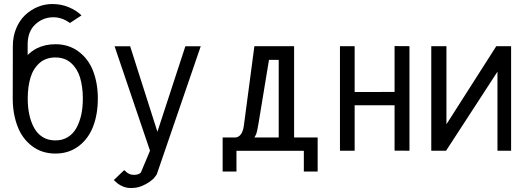

<svg xmlns="http://www.w3.org/2000/svg" viewBox="-20 -756 2643 963"><path d="M119.1 -262.2C119.1 -301.8 124 -336.4 132.8 -366.2C141.6 -396 156.7 -420.4 177.7 -439.5C198.7 -458.5 226.1 -467.8 257.8 -467.8C289.6 -467.8 315.9 -458.5 336.9 -439.5C357.9 -420.4 373 -396 381.8 -366.2C390.6 -336.4 395.5 -301.8 395.5 -262.2C395.5 -232.9 393.1 -206.1 387.7 -181.2C382.3 -156.2 374 -133.8 363.3 -114.3C352.5 -94.7 338.4 -79.6 320.3 -68.4C302.2 -57.1 281.7 -51.8 257.8 -51.8C233.9 -51.8 212.4 -57.1 194.3 -68.4C176.3 -79.6 162.1 -94.7 151.4 -114.3C140.6 -133.8 132.3 -156.2 127 -181.2C121.6 -206.1 119.1 -232.9 119.1 -262.2ZM330.6 -640.6 388.7 -678.7C372.1 -695.3 350.6 -709 325.2 -719.7C299.8 -730.5 272.5 -735.8 242.7 -735.8C217.8 -735.8 193.4 -731.4 169.9 -721.7C146.5 -711.9 125 -698.2 106.4 -680.7C87.9 -663.1 72.8 -641.1 61.5 -614.3C50.3 -587.4 44.4 -557.6 44.4 -525.4L43.9 -262.2C43.9 -210 52.2 -163.6 67.9 -122.6C83.5 -81.5 107.9 -48.3 140.6 -23.4C173.3 1.5 212.4 14.2 257.8 14.2C303.2 14.2 342.3 1.5 375 -23.4C407.7 -48.3 431.6 -81.1 447.3 -122.1C462.9 -163.1 470.7 -210 470.7 -262.2C470.7 -314 462.4 -359.9 446.8 -400.4C431.2 -440.9 406.7 -473.1 374 -497.6C341.3 -522 302.7 -534.2 257.8 -534.2C223.6 -534.2 192.4 -527.3 165 -513.7C147.5 -504.9 132.3 -493.2 118.7 -480V-516.6V-532.7C118.7 -576.2 131.3 -609.9 157.2 -633.8C183.1 -657.7 213.4 -669.4 247.1 -669.4C276.9 -669.4 304.7 -659.7 330.6 -640.6Z M554.7 -523.9 732.4 0 686.5 109.4C679.2 117.2 667.5 121.1 650.9 121.1L637.7 119.6L627 115.7L618.2 110.4L610.4 103.5L603 97.2L550.8 147C560.1 155.8 566.9 162.1 572.3 166C577.6 169.9 585.9 174.8 597.7 179.7C609.4 184.6 622.1 187 636.7 187H642.1C654.3 186.5 665.5 185.1 674.8 182.6C685.5 179.7 697.3 174.8 710.4 168C723.6 161.1 735.8 152.8 747.1 142.6C751 139.2 754.4 134.8 757.8 130.4C762.7 124 766.1 119.6 766.6 117.7L986.8 -523.9H909.7L769.5 -95.2L632.8 -523.9Z M1455.1 -66.4V-524.4H1255.9L1203.1 -126C1198.2 -88.9 1184.1 -69.3 1161.6 -66.4H1096.7V104.5H1166V0.5H1503.9V104.5H1573.2V-66.4ZM1255.9 -66.4C1259.3 -72.3 1262.7 -78.1 1265.6 -85C1267.6 -89.4 1272 -108.4 1277.3 -141.1L1329.1 -455.6H1377.9V-66.4Z M1685.1 -524.4V0H1758.8V-228H1959V-0.5L2033.7 0V-524.4L1959 -524.9V-294.9L1758.8 -294.4V-524.4Z M2143.1 -524.4V0H2217.3L2475.1 -396.5V0H2543.5V-524.4H2469.2L2219.2 -132.8V-524.4Z"/></svg>

Font: Tuffy
Style: Regular
Weight: 500
Designer: Thatcher Ulrich, Karoly Barta and Michael Everson
Version: Version 001.270